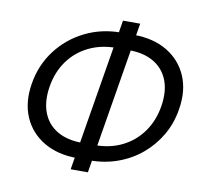

<svg xmlns="http://www.w3.org/2000/svg" viewBox="-85 -852 1042 977"><g transform="rotate(10 436.0 -363.5)"><path d="M364.7 -29.8Q263.7 -29.8 191.9 -72.3Q120.1 -114.7 87.6 -189.9Q55.2 -265.1 71.3 -363.3Q87.4 -461.4 144.3 -536.9Q201.2 -612.3 286.6 -655Q372.1 -697.8 473.6 -697.8H539.1Q640.6 -697.8 711.9 -655.3Q783.2 -612.8 815.7 -537.8Q848.1 -462.9 832 -365.2Q820.3 -291 784.7 -229.7Q749 -168.5 695.3 -123.5Q641.6 -78.6 574 -54.2Q506.3 -29.8 430.2 -29.8ZM376 -110.8H441.9Q521 -110.8 583.5 -142.1Q646 -173.3 686.8 -230.2Q727.5 -287.1 740.2 -363.3Q752.9 -440.4 731.7 -497.1Q710.4 -553.7 658.7 -585.2Q606.9 -616.7 527.3 -616.7H461.9Q384.3 -616.7 321.3 -585.9Q258.3 -555.2 217 -498.3Q175.8 -441.4 163.1 -362.8Q150.9 -286.1 172.6 -229.2Q194.3 -172.4 246.3 -141.6Q298.3 -110.8 376 -110.8ZM341.8 31.7 472.7 -759.3H561.5L430.7 31.7Z"/></g></svg>

Font: Inter 18pt
Style: Italic
Weight: 400
Italic angle: -9.3988°
Designer: Rasmus Andersson
Foundry: rsms
Version: Version 4.001;git-66647c0bb